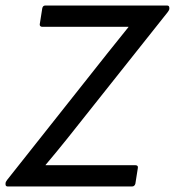

<svg xmlns="http://www.w3.org/2000/svg" viewBox="-29 -675 633 695"><path d="M-1 0Q-5 0 -7 -2Q-9 -4 -9 -8L-9 -10Q-9 -14 -7.5 -17Q-6 -20 -3 -24L359 -481Q378 -505 397.5 -529Q417 -553 436 -577V-578Q408 -578 381 -578Q354 -578 326 -578H123Q119 -578 116.5 -581Q114 -584 115 -588L124 -645Q126 -655 135 -655H576Q584 -655 584 -646L584 -644Q584 -641 582.5 -638Q581 -635 578 -631L215 -174Q196 -150 176 -126Q156 -102 136 -78V-77Q166 -77 196 -77Q226 -77 256 -77H461Q466 -77 468.5 -74.5Q471 -72 470 -67L461 -10Q460 -6 457 -3Q454 0 449 0Z"/></svg>

Font: Sofia Sans Hairline
Style: Italic
Weight: 1
Italic angle: -9°
Designer: Botio Nikoltchev, Ani Petrova
Foundry: lettersoup
Version: Version 4.102